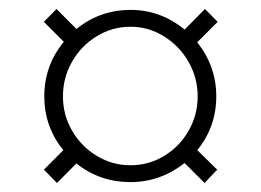

<svg xmlns="http://www.w3.org/2000/svg" viewBox="-20 -512 575 423"><path d="M414.6 -418.9Q456.5 -365.7 456.5 -299.8Q456.5 -232.4 414.6 -181.2L458.5 -138.2L430.7 -108.9L386.7 -152.8Q333 -110.8 267.6 -110.8Q199.7 -110.8 148.4 -151.9L105.5 -108.9L76.7 -138.2L119.6 -181.2Q77.6 -232.4 77.6 -299.8Q77.6 -367.7 120.6 -419.9L76.7 -463.9L104.5 -492.2L148.4 -448.2Q200.7 -490.2 267.6 -490.2Q334 -490.2 386.7 -446.8L431.6 -492.2L459.5 -463.9ZM118.7 -299.8Q118.7 -258.8 138.9 -223.9Q159.2 -189 193.4 -168.5Q227.5 -147.9 267.6 -147.9Q307.6 -147.9 341.6 -168.5Q375.5 -189 395.5 -223.9Q415.5 -258.8 415.5 -299.8Q415.5 -340.3 395.5 -375.5Q375.5 -410.6 341.3 -431.9Q307.1 -453.1 267.6 -453.1Q227.5 -453.1 193.1 -432.1Q158.7 -411.1 138.7 -376Q118.7 -340.8 118.7 -299.8Z"/></svg>

Font: TypoPRO Playfair Display SC
Style: Regular
Weight: 400
Designer: Claus Eggers Sørensen
Foundry: Claus Eggers Sørensen
Version: Version 1.004;PS 001.004;hotconv 1.0.70;makeotf.lib2.5.58329